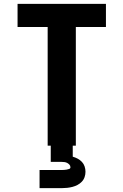

<svg xmlns="http://www.w3.org/2000/svg" viewBox="-20 -755 640 995"><path d="M227 0V-615H71V-735H529V-615H373V0ZM185 220V126H300Q306 126 312.5 125.5Q319 125 325.5 124Q332 123 338.5 120.5Q345 118 345 112Q345 104 340 98.5Q335 93 328.5 89.5Q322 86 314.5 85Q307 84 300 84H243V0H357V57Q371 61 383 67.5Q395 74 404.5 84Q414 94 418.5 107.5Q423 121 423 135Q423 149 418.5 162.5Q414 176 404 186.5Q394 197 381.5 203.5Q369 210 355.5 213.5Q342 217 328 218.5Q314 220 300 220Z"/></svg>

Font: Iosevka Heavy Extended
Style: Regular
Weight: 900
Width: 7
Monospace: yes
Designer: Belleve Invis
Foundry: Belleve Invis
Version: Version 32.5.0; ttfautohint (v1.8.4)